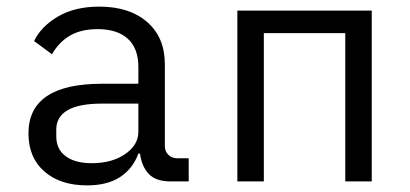

<svg xmlns="http://www.w3.org/2000/svg" viewBox="-20 -548 1240 580"><path d="M495 0Q451 0 429.5 -22.5Q408 -45 403 -84H398Q381 -38 342.5 -13Q304 12 243 12Q162 12 114 -30Q66 -72 66 -145Q66 -295 288 -295H398V-346Q398 -402 366 -431Q334 -460 275 -460Q225 -460 191.5 -440.5Q158 -421 137 -384L83 -424Q104 -468 155 -498Q206 -528 280 -528Q371 -528 424.5 -481.5Q478 -435 478 -354V-106Q478 -91 488.5 -80.5Q499 -70 514 -70H550V0ZM398 -150V-235H288Q218 -235 184 -215Q150 -195 150 -157V-136Q150 -97 178.5 -76Q207 -55 257 -55Q318 -55 358 -82.5Q398 -110 398 -150Z M697 -516H1103V0H1023V-448H777V0H697Z"/></svg>

Font: iA Writer Quattro V
Style: Regular
Weight: 400
Designer: Mike Abbink, Paul van der Laan, Pieter van Rosmalen, Oliver Reichenstein
Foundry: Information Architects Inc.
Version: Version 2.000